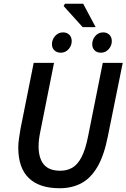

<svg xmlns="http://www.w3.org/2000/svg" viewBox="-20 -988 672 1020"><path d="M297 12Q189 12 133 -42Q77 -96 77 -205Q77 -227 81 -253Q85 -279 89 -304L159 -654H267L194 -288Q185 -246 185 -211Q185 -148 212.5 -114.5Q240 -81 301 -81Q336 -81 364 -97Q392 -113 413 -153Q434 -193 448 -264L526 -654H632L553 -264Q533 -162 497.5 -101.5Q462 -41 412 -14.5Q362 12 297 12ZM303 -708Q283 -708 269.5 -720Q256 -732 256 -753Q256 -778 273 -797Q290 -816 315 -816Q335 -816 348 -803.5Q361 -791 361 -769Q361 -746 344.5 -727Q328 -708 303 -708ZM516 -708Q496 -708 483 -720Q470 -732 470 -753Q470 -778 486.5 -797Q503 -816 528 -816Q548 -816 561 -803.5Q574 -791 574 -769Q574 -746 557.5 -727Q541 -708 516 -708ZM419 -844 318 -956 325 -968H422L488 -844Z"/></svg>

Font: Source Sans 3 Semibold
Style: Italic
Weight: 600
Italic angle: -11°
Designer: Paul D. Hunt
Foundry: Adobe
Version: Version 3.052;hotconv 1.1.0;makeotfexe 2.6.0